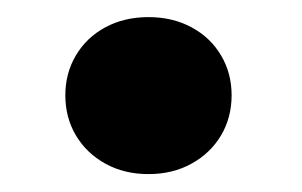

<svg xmlns="http://www.w3.org/2000/svg" viewBox="-20 -195 348 221"><path d="M246.6 -85.4Q246.6 -59.6 234.4 -39.1Q222.2 -18.6 200.4 -6.6Q178.7 5.4 150.9 5.4Q123 5.4 101.3 -6.6Q79.6 -18.6 67.4 -39.1Q55.2 -59.6 55.2 -85.4Q55.2 -110.8 67.4 -131.3Q79.6 -151.9 101.3 -163.6Q123 -175.3 150.9 -175.3Q178.7 -175.3 200.4 -163.6Q222.2 -151.9 234.4 -131.3Q246.6 -110.8 246.6 -85.4Z"/></svg>

Font: Heebo Black
Style: Regular
Weight: 900
Designer: Oded Ezer
Foundry: Meir Sadan
Version: Version 2.001; ttfautohint (v1.5.14-ce02) -l 8 -r 50 -G 200 